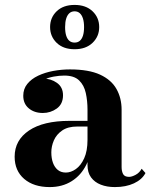

<svg xmlns="http://www.w3.org/2000/svg" viewBox="-20 -750 620 780"><path d="M446.5 10Q414.5 10 389.5 0.2Q364.5 -9.5 350 -29.2Q335.5 -49 335.5 -79.5V-304.5Q335.5 -340.5 328.5 -372.2Q321.5 -404 301.2 -423.5Q281 -443 241 -443Q221 -443 198 -438.8Q175 -434.5 154.5 -424.8Q134 -415 120.8 -399.5Q107.5 -384 107.5 -361H75.5Q75.5 -392.5 99 -411.8Q122.5 -431 154 -431Q186.5 -431 211.2 -413.5Q236 -396 236 -363Q236 -327.5 210.8 -309.2Q185.5 -291 154 -291Q119.5 -291 97 -309.8Q74.5 -328.5 74.5 -361Q74.5 -389 91 -409.2Q107.5 -429.5 135 -442.5Q162.5 -455.5 196.2 -461.8Q230 -468 264 -468Q340.5 -468 386.5 -446.8Q432.5 -425.5 453.2 -388.5Q474 -351.5 474 -304.5V-71.5Q474 -54.5 480 -43Q486 -31.5 504.5 -31.5Q515.5 -31.5 531 -39.8Q546.5 -48 555.5 -64.5L571 -47Q557 -20.5 524.2 -5.2Q491.5 10 446.5 10ZM182 10Q117 10 78.2 -23.2Q39.5 -56.5 39.5 -113.5Q39.5 -180.5 97.8 -219.8Q156 -259 262.5 -259H382V-236H294Q256 -236 232.8 -220Q209.5 -204 199 -180Q188.5 -156 188.5 -131Q188.5 -107 195.2 -88.5Q202 -70 215 -59.5Q228 -49 247.5 -49Q268 -49 288.2 -63.2Q308.5 -77.5 322 -107Q335.5 -136.5 335.5 -182.5H352Q352 -124.5 330.8 -81.2Q309.5 -38 271.2 -14Q233 10 182 10ZM283 -550Q237 -550 210.2 -576Q183.5 -602 183.5 -640Q183.5 -678.5 210.2 -704.2Q237 -730 283 -730Q329 -730 356 -704.2Q383 -678.5 383 -640Q383 -602 356 -576Q329 -550 283 -550ZM283 -577Q295.5 -577 304 -584Q312.5 -591 317 -605Q321.5 -619 321.5 -640Q321.5 -660.5 317 -674.8Q312.5 -689 304 -696.5Q295.5 -704 283 -704Q270.5 -704 262 -696.5Q253.5 -689 249 -674.8Q244.5 -660.5 244.5 -640Q244.5 -619 249 -605Q253.5 -591 262 -584Q270.5 -577 283 -577Z"/></svg>

Font: Bodoni Moda 9pt
Style: Bold
Weight: 700
Designer: Owen Earl
Foundry: indestructible type
Version: Version 2.005